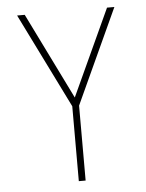

<svg xmlns="http://www.w3.org/2000/svg" viewBox="-48 -663 534 702"><g transform="rotate(-5 219.0 -311.5)"><path d="M213 0V-275L41 -623H69L225 -306L371 -623H398L238 -275V0Z"/></g></svg>

Font: Inconsolata SemiCondensed ExtraLight
Style: Regular
Weight: 200
Width: 4
Monospace: yes
Designer: Raph Levien, Cyreal, Brenton Simpson
Foundry: Raph Levien, Cyreal, Google
Version: Version 3.100; ttfautohint (v1.8.4.7-5d5b)